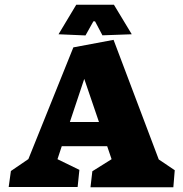

<svg xmlns="http://www.w3.org/2000/svg" viewBox="-20 -788 773 809"><path d="M340.3 -638.7 373.5 -698.2H380.4L411.6 -639.2L535.2 -643.6L460 -768.1H301.3L226.6 -643.6ZM307.1 0 314.5 -72.3 222.2 -117.2 240.2 -171.9H431.6L450.2 -117.2L369.1 -66.4L361.3 1H710.4L716.3 -70.8L648.9 -116.2L458.5 -620.1L289.1 -588.4L99.6 -117.7L25.9 -67.4L16.6 0ZM335 -455.6 397 -273.9H274.4Z"/></svg>

Font: Neuton ExtraBold
Style: Regular
Weight: 800
Designer: Brian M Zick
Foundry: Brian M Zick
Version: Version 1.560